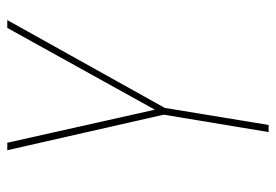

<svg xmlns="http://www.w3.org/2000/svg" viewBox="-138 -422 775 540"><g transform="rotate(-90 250.0 -152.5)"><path d="M148 215 197 -80 97 -520H118L211 -105L441 -520H463L216 -77L168 215Z"/></g></svg>

Font: Iosevka SS04 Thin Oblique
Style: Regular
Weight: 100
Italic angle: -9°
Monospace: yes
Designer: Belleve Invis
Foundry: Belleve Invis
Version: Version 19.0.0; ttfautohint (v1.8.4)